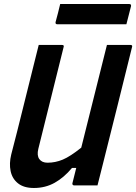

<svg xmlns="http://www.w3.org/2000/svg" viewBox="-20 -924 679 957"><path d="M149 13Q99 13 70 -10Q41 -33 33 -71Q25 -109 36 -154Q65 -265 92.5 -377Q120 -489 148 -600Q154 -625 160.5 -650Q167 -675 173 -700H289Q301 -700 297 -689L171 -182Q163 -149 176 -131Q189 -113 217 -113Q256 -113 293 -128.5Q330 -144 385 -188Q417 -316 449 -444Q481 -572 513 -700H630Q642 -700 638 -689Q602 -544 566 -398.5Q530 -253 493 -107Q486 -79 479 -51.5Q472 -24 466 0H349Q344 0 342 -3.5Q340 -7 341 -11Q350 -47 360 -87H339Q299 -39 252.5 -13Q206 13 149 13ZM280 -904H624Q635 -904 633 -893Q627 -870 621.5 -848Q616 -826 610 -803H266Q255 -803 257 -814Q263 -837 269 -859Q275 -881 280 -904Z"/></svg>

Font: Recursive Mn Lnr St SmB
Style: Italic
Weight: 600
Italic angle: -15°
Monospace: yes
Version: Version 1.079;hotconv 1.0.112;makeotfexe 2.5.65598; ttfautoh